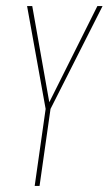

<svg xmlns="http://www.w3.org/2000/svg" viewBox="-20 -611 357 631"><path d="M94 0 130 -253 69 -591H86L142 -275L300 -591H317L146 -253L110 0Z"/></svg>

Font: Alumni Sans Pinstripe
Style: Italic
Weight: 400
Italic angle: -8°
Designer: Robert E. Leuschke
Foundry: Robert E. Leuschke
Version: Version 1.010; ttfautohint (v1.8.4.7-5d5b)